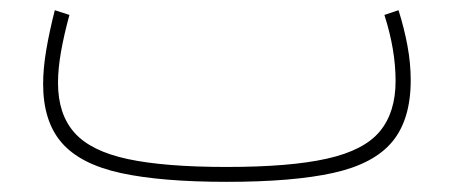

<svg xmlns="http://www.w3.org/2000/svg" viewBox="-20 -358 893 378"><path d="M764.6 -337.9 736.8 -328.6Q748 -293.5 753.4 -261.2Q758.8 -229 758.8 -198.7Q758.8 -136.7 727.8 -99.4Q696.8 -62 624 -45.7Q551.3 -29.3 426.3 -29.3Q304.2 -29.3 231.4 -44.9Q158.7 -60.5 126.5 -96.9Q94.2 -133.3 94.2 -194.8Q94.2 -222.7 100.1 -256.1Q106 -289.6 116.7 -328.6L87.9 -337.9Q77.1 -295.4 71 -259.3Q64.9 -223.1 64.9 -192.9Q64.9 -119.1 101.6 -76.9Q138.2 -34.7 218 -17.3Q297.9 0 426.3 0Q556.6 0 636.2 -17.6Q715.8 -35.2 752.2 -78.9Q788.6 -122.6 788.6 -200.2Q788.6 -233.4 782.2 -267.8Q775.9 -302.2 764.6 -337.9Z"/></svg>

Font: Estedad VF
Style: Regular
Weight: 100
Designer: Amin Abedi
Version: Version 7.3